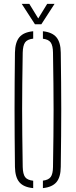

<svg xmlns="http://www.w3.org/2000/svg" viewBox="-20 -965 390 989"><path d="M151 4Q102 -0.5 80 -26.2Q58 -52 57 -105Q56 -191.5 55.5 -263.8Q55 -336 55 -403.2Q55 -470.5 55.5 -541Q56 -611.5 57 -694Q58 -747.5 80 -773.5Q102 -799.5 151 -804V-766Q120.5 -762.5 109.2 -746.5Q98 -730.5 97 -694Q95.5 -606.5 94.8 -537.5Q94 -468.5 94 -404.2Q94 -340 94.8 -268.8Q95.5 -197.5 97 -105Q98 -68.5 109.2 -53Q120.5 -37.5 151 -34ZM201 4V-34.5Q230.5 -38 241.5 -53.8Q252.5 -69.5 253 -105Q254.5 -194.5 255.2 -264.8Q256 -335 256 -399.2Q256 -463.5 255.2 -533.8Q254.5 -604 253 -694Q252.5 -729.5 241.5 -745.8Q230.5 -762 201 -765.5V-804Q249 -799 270.8 -772.8Q292.5 -746.5 293 -694Q294 -611.5 294.8 -541Q295.5 -470.5 295.5 -403.2Q295.5 -336 294.8 -263.8Q294 -191.5 293 -105Q292.5 -52.5 270.8 -26.8Q249 -1 201 4ZM160 -840 92 -945H131L177 -870L223 -945H261L193 -840Z"/></svg>

Font: Big Shoulders Stencil Text Thin Thin
Style: Regular
Weight: 250
Version: Version 2.001